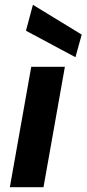

<svg xmlns="http://www.w3.org/2000/svg" viewBox="-20 -779 360 799"><path d="M21 0 110 -501H250L161 0ZM294 -541 88 -651 117 -759 320 -635Z"/></svg>

Font: DM Sans 17pt ExtraBold
Style: Italic
Weight: 800
Italic angle: -10°
Version: Version 4.004;gftools[0.9.30]